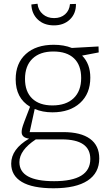

<svg xmlns="http://www.w3.org/2000/svg" viewBox="-20 -772 591 1029"><path d="M267 237Q154 237 97 203Q40 169 40 105Q40 27 136 -29Q96 -34 96 -64Q96 -73 98.5 -84Q101 -95 110.5 -120.5Q120 -146 141 -200Q64 -246 64 -347Q64 -433 118.5 -482.5Q173 -532 268 -532Q323 -532 365 -515L508 -523L509 -491L420 -474Q464 -430 464 -356Q464 -270 409 -220Q354 -170 261 -170Q208 -170 166 -188L139 -64H319Q413 -64 462.5 -28Q512 8 512 77Q512 155 449.5 196Q387 237 267 237ZM261 -207Q334 -207 374.5 -245.5Q415 -284 415 -354Q415 -423 376.5 -459.5Q338 -496 266 -496Q194 -496 154 -457.5Q114 -419 114 -349Q114 -281 152.5 -244Q191 -207 261 -207ZM270 199Q464 199 464 80Q464 -25 311 -25H172Q84 33 84 97Q84 199 270 199ZM269 -636Q216 -636 183 -667Q150 -698 148 -748L181 -752Q185 -717 209.5 -696Q234 -675 270 -675Q306 -675 329 -695.5Q352 -716 355 -750L387 -751Q388 -700 355 -668Q322 -636 269 -636Z"/></svg>

Font: Bitter Light
Style: Regular
Weight: 300
Designer: Sol Matas, and Bitter project Authors
Foundry: Sol Matas
Version: Version 2.001